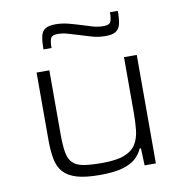

<svg xmlns="http://www.w3.org/2000/svg" viewBox="-82 -803 852 889"><g transform="rotate(-10 344.5 -359.0)"><path d="M317 8Q250 8 209.5 -4Q169 -16 147 -40Q125 -64 117.5 -102Q110 -140 110 -192V-510H170V-209Q170 -155 176 -122.5Q182 -90 200 -73Q218 -56 251 -50.5Q284 -45 338 -45Q405 -45 442.5 -60Q480 -75 496.5 -102.5Q513 -130 517 -167Q521 -204 521 -247V-510H581V0H528L525 -81H519Q509 -57 487.5 -36.5Q466 -16 425.5 -4Q385 8 317 8ZM160 -610Q160 -647 165 -670.5Q170 -694 186 -704.5Q202 -715 235 -715Q266 -715 296 -707Q326 -699 358 -689Q382 -681 405 -674.5Q428 -668 454 -668Q480 -668 486.5 -681Q493 -694 493 -726H530Q530 -689 525 -666Q520 -643 504 -632Q488 -621 456 -621Q421 -621 392 -629.5Q363 -638 331 -648Q307 -655 284 -662Q261 -669 236 -669Q211 -669 204.5 -656Q198 -643 198 -610Z"/></g></svg>

Font: Saira Expanded Light
Style: Regular
Weight: 300
Width: 7
Designer: Hector Gatti with collaboration of the Omnibus-Type team
Foundry: Omnibus-Type
Version: Version 1.101